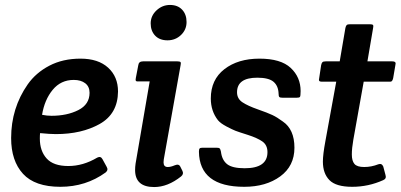

<svg xmlns="http://www.w3.org/2000/svg" viewBox="-20 -743 1621 776"><path d="M407 -46Q327 12 224 12Q121 12 73 -40.5Q25 -93 25 -185Q25 -306 92 -402Q125 -449 179.5 -477.5Q234 -506 305.5 -506Q377 -506 417 -469.5Q457 -433 457 -373Q456 -283 383 -242Q310 -201 206 -201Q182 -201 142 -205Q141 -197 141 -183Q141 -133 168.5 -102.5Q196 -72 256 -72Q316 -72 373 -106Q387 -113 394 -100L411 -69Q419 -56 407 -46ZM278 -420Q226 -420 193 -380Q160 -340 150 -279Q170 -275 188 -275Q251 -275 296.5 -298Q342 -321 342 -368Q342 -393 324.5 -406.5Q307 -420 278 -420Z M558 -495H697Q707 -495 709.5 -492Q712 -489 710 -480L642 -99Q641 -92 641 -87Q641 -68 658 -68Q670 -68 686.5 -75Q703 -82 709 -69L717 -53Q724 -40 712 -30Q658 13 603 13Q526 13 526 -56Q526 -68 528 -82L585 -414H542Q532 -413 529.5 -416Q527 -419 529 -428L539 -480Q541 -495 558 -495ZM734 -654Q734 -623 711.5 -601.5Q689 -580 657 -580Q625 -580 607 -599Q589 -618 589 -648.5Q589 -679 612.5 -701Q636 -723 667 -723Q698 -723 716 -704Q734 -685 734 -654Z M969 -63Q1061 -63 1061 -128Q1061 -157 1040 -171.5Q1019 -186 981 -198Q943 -210 931.5 -214.5Q920 -219 896 -231.5Q872 -244 861 -257Q832 -294 832 -345Q832 -421 887 -463.5Q942 -506 1028.5 -506Q1115 -506 1155 -468.5Q1195 -431 1195 -375Q1195 -354 1192 -351Q1189 -348 1179 -348H1122Q1112 -348 1109 -351Q1106 -354 1106 -364Q1105 -396 1085.5 -412.5Q1066 -429 1020 -429Q938 -429 938 -370Q938 -344 960 -329.5Q982 -315 1022 -301Q1062 -287 1081 -278Q1100 -269 1123 -252Q1170 -220 1170 -146Q1170 -72 1112.5 -30Q1055 12 967 12Q786 12 784 -130Q784 -140 787 -143Q790 -146 799 -146H855Q865 -146 868 -143Q871 -140 873 -130Q877 -96 898 -79.5Q919 -63 969 -63Z M1565 -495Q1579 -495 1579 -487Q1579 -484 1578 -480L1569 -427Q1567 -418 1563.5 -415Q1560 -412 1550 -413H1450L1408 -178Q1402 -144 1402 -118.5Q1402 -93 1412.5 -80.5Q1423 -68 1452 -68Q1481 -68 1509 -79Q1523 -84 1529 -70L1538 -36Q1543 -21 1529 -15Q1469 12 1403.5 12Q1338 12 1311.5 -15Q1285 -42 1285 -90Q1285 -118 1295 -172L1339 -413H1283Q1269 -412 1269 -420Q1269 -423 1270 -427L1278 -480Q1280 -489 1283.5 -492Q1287 -495 1297 -495H1353L1376 -630Q1378 -639 1381.5 -642Q1385 -645 1395 -645H1475Q1485 -645 1487.5 -642Q1490 -639 1488 -630L1465 -495Z"/></svg>

Font: Crete Round
Style: Italic
Weight: 400
Designer: Veronika Burian
Foundry: TypeTogether
Version: Version 1.001; ttfautohint (v1.6)